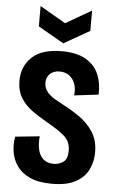

<svg xmlns="http://www.w3.org/2000/svg" viewBox="-60 -934 604 988"><g transform="rotate(5 242.0 -440.0)"><path d="M246 13Q177 13 133 -7Q89 -27 65.5 -60.5Q42 -94 36 -133.5Q30 -173 37 -212L163 -225Q159 -189 165.5 -158Q172 -127 192 -108.5Q212 -90 247 -90Q273 -90 295.5 -105Q318 -120 318 -164Q318 -212 285 -240Q252 -268 193 -301Q152 -324 115.5 -350Q79 -376 56.5 -412.5Q34 -449 34 -501Q34 -575 84.5 -623Q135 -671 238 -671Q316 -671 363 -643.5Q410 -616 429.5 -569Q449 -522 446 -465L321 -450Q327 -500 303.5 -533Q280 -566 236 -566Q205 -566 186.5 -548.5Q168 -531 168 -503Q168 -476 183.5 -456.5Q199 -437 223.5 -422.5Q248 -408 273 -395Q316 -373 357.5 -343.5Q399 -314 426.5 -271.5Q454 -229 454 -167Q454 -119 434 -78Q414 -37 368.5 -12Q323 13 246 13ZM109 -893 242 -816 375 -893V-788L242 -712L109 -788Z"/></g></svg>

Font: Bricolage Grotesque 10pt Condensed Bricolage Grotesque 10pt Condensed Regular
Style: Bold
Weight: 700
Width: 3
Designer: Mathieu Triay
Foundry: Atelier Triay
Version: Version 1.000; ttfautohint (v1.8.4.7-5d5b);gftools[0.9.32]